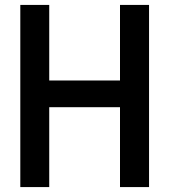

<svg xmlns="http://www.w3.org/2000/svg" viewBox="-20 -760 688 780"><path d="M62.5 0V-740H180V-433H467.5V-740H585.5V0H467.5V-324.5H180V0Z"/></svg>

Font: Encode Sans Condensed SemiBold
Style: Regular
Weight: 600
Width: 3
Designer: Multiple Designers
Foundry: Impallari Type
Version: Version 3.000; ttfautohint (v1.8.3) -l 8 -r 50 -G 200 -x 14 